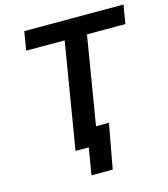

<svg xmlns="http://www.w3.org/2000/svg" viewBox="-127 -828 950 1083"><g transform="rotate(-15 348.0 -286.0)"><path d="M98.1 -618.2 116.2 -727.5H695.8L677.2 -618.2H453.1L351.1 0H220.7L322.8 -618.2ZM272 156.2 297.9 0H257.8L274.9 -104.5H443.8L396 156.2Z"/></g></svg>

Font: Inter SemiBold
Style: Italic
Weight: 600
Italic angle: -9.3988°
Designer: Rasmus Andersson
Foundry: rsms
Version: Version 4.001;git-66647c0bb